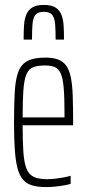

<svg xmlns="http://www.w3.org/2000/svg" viewBox="-20 -752 355 780"><path d="M167 8Q133 8 110 1Q87 -6 72.5 -23.5Q58 -41 50.5 -71Q43 -101 40 -146Q37 -191 37 -254Q37 -329 40 -379.5Q43 -430 54.5 -460.5Q66 -491 92 -504.5Q118 -518 164 -518Q196 -518 216.5 -510Q237 -502 249.5 -484.5Q262 -467 268 -436.5Q274 -406 275.5 -361.5Q277 -317 277 -256V-243H72Q72 -177 75 -134Q78 -91 87.5 -67Q97 -43 117 -33.5Q137 -24 170 -24Q186 -24 203.5 -26Q221 -28 237.5 -31Q254 -34 267 -38V-5Q257 -2 240.5 1Q224 4 205 6Q186 8 167 8ZM242 -255V-296Q242 -360 238.5 -398Q235 -436 226 -455Q217 -474 201.5 -480Q186 -486 163 -486Q132 -486 114 -478.5Q96 -471 87 -449Q78 -427 75 -385.5Q72 -344 72 -275H262ZM158 -732Q189 -732 205.5 -721.5Q222 -711 229.5 -692Q237 -673 238.5 -647.5Q240 -622 240 -591H206Q206 -629 204 -654Q202 -679 192 -691.5Q182 -704 158 -704Q134 -704 124 -691.5Q114 -679 112 -654Q110 -629 110 -591H76Q76 -622 77.5 -647.5Q79 -673 86.5 -692Q94 -711 111 -721.5Q128 -732 158 -732Z"/></svg>

Font: Saira UltraCondensed Thin
Style: Regular
Weight: 250
Width: 1
Designer: Hector Gatti with collaboration of the Omnibus-Type team
Foundry: Omnibus-Type
Version: Version 1.101